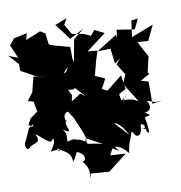

<svg xmlns="http://www.w3.org/2000/svg" viewBox="-152 -1002 1144 1215"><g transform="rotate(-10 420.0 -395.0)"><path d="M801 -825 770 -761 656 -779 650 -728 646 -748 514 -665 597 -667 609 -569 645 -596 618 -562 661 -492 638 -433 715 -308C646 -356 600 -301 652 -372C602 -294 619 -314 627 -344C566 -303 542 -307 529 -250C543 -290 532 -279 529 -195C525 -206 571 -206 620 -110L538 -198L617 -276L601 -374L647 -400L634 -490L532 -409L499 -426L532 -487L470 -515L492 -600L514 -670L451 -675L578 -771L517 -802L490 -769L445 -789L372 -802L335 -867L357 -906L269 -871L279 -877L357 -773L450 -822L381 -766L355 -626L343 -663L277 -534L338 -518L294 -502L395 -394L360 -421L278 -368L255 -369L253 -337L292 -277L338 -168L347 -135L445 -82C333 -110 346 -81 346 -139C332 -100 349 -122 293 -138C312 -90 306 -168 227 -134C232 -189 227 -199 207 -217C295 -163 214 -239 243 -270C255 -232 209 -306 261 -323C273 -303 289 -323 306 -421L288 -457L325 -454L364 -515L300 -572L277 -565L349 -642L348 -722L244 -751L217 -762L208 -834L177 -853L82 -814L92 -856L8 -838L-25 -798L12 -712L-47 -735L10 -671L11 -628L104 -577L193 -564L86 -578L62 -482L24 -431L59 -423L72 -356L23 -321L2 -282C38 -255 19 -303 33 -269C-9 -272 5 -257 -37 -177C-46 -176 -42 -111 -14 -140C11 -167 68 -149 35 -217C39 -221 105 -150 125 -154C170 -194 135 -221 128 -191C163 -154 131 -124 112 -91C210 -109 149 -57 156 -115C147 -85 243 -87 240 -4C249 -13 254 -18 277 -69C214 -93 206 -23 274 -60C315 -49 335 -3 299 8C352 67 324 103 332 116L350 11L332 89L455 98C496 66 536 35 577 3L490 -2L478 -4L500 -44C562 -7 535 -20 516 -52C518 -48 549 -59 599 4C607 -60 618 -66 637 -126C664 -111 710 -67 644 -127C658 -74 704 -88 700 -158C714 -180 758 -115 685 -140C726 -134 747 -109 734 -154C716 -102 755 -93 741 -113C744 -84 754 -112 736 -197C735 -216 805 -193 741 -232C808 -235 768 -311 760 -304C859 -276 789 -286 860 -287L798 -278V-421L751 -434L811 -467L803 -479L826 -578C808 -612 789 -644 772 -679L841 -674L887 -771C840 -752 792 -734 744 -716L758 -820Z"/></g></svg>

Font: Hussar Lance
Style: ExBd
Weight: 700
Foundry: Cannot Into Space Fonts, PlusOne Fonts
Version: Version 2.270